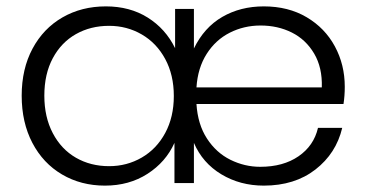

<svg xmlns="http://www.w3.org/2000/svg" viewBox="-20 -574 1148 602"><path d="M1057 -248H596Q600 -184 629 -139.5Q658 -95 702.5 -73Q747 -51 796 -51Q868 -51 916 -84Q964 -117 977 -173H1053Q1034 -93 969 -42.5Q904 8 807 8Q733 8 674 -27.5Q615 -63 588 -126V0H527V-126Q500 -66 442.5 -29Q385 8 309 8Q234 8 174.5 -27Q115 -62 81.5 -126Q48 -190 48 -274Q48 -358 82 -421.5Q116 -485 176 -519.5Q236 -554 312 -554Q387 -554 443 -519Q499 -484 529 -423V-546H588V-422Q620 -488 677 -521Q734 -554 807 -554Q884 -554 941.5 -520Q999 -486 1030 -428.5Q1061 -371 1061 -302Q1061 -273 1057 -248ZM989 -300Q991 -362 965 -406Q939 -450 895 -472Q851 -494 797 -494Q745 -494 700.5 -471.5Q656 -449 628 -405Q600 -361 596 -300ZM525 -273Q525 -339 498 -389Q471 -439 424.5 -466Q378 -493 322 -493Q264 -493 218 -467Q172 -441 145.5 -391.5Q119 -342 119 -274Q119 -207 145.5 -156.5Q172 -106 218 -79.5Q264 -53 322 -53Q378 -53 424.5 -80Q471 -107 498 -157Q525 -207 525 -273Z"/></svg>

Font: Poppins-tnum Light
Style: Regular
Weight: 300
Designer: Ninad Kale (Devanagari), Jonny Pinhorn (Latin)
Foundry: Indian Type Foundry
Version: Version 4.004